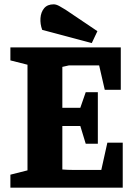

<svg xmlns="http://www.w3.org/2000/svg" viewBox="-20 -867 624 887"><path d="M28 0V-60L107 -80V-568L28 -588V-648H538V-452H464L438 -565H299L268 -558V-369H351L376 -441H432V-203H376L351 -285H268V-84Q282 -83 292 -82.5Q302 -82 316 -82H448L476 -208H547V0ZM404 -668 175 -729Q165 -756 167 -783.5Q169 -811 184 -829Q199 -847 228 -847Q240 -847 255 -838.5Q270 -830 283 -822L430 -723Z"/></svg>

Font: Faustina Light ExtraBold
Style: Regular
Weight: 800
Version: Version 1.200